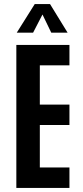

<svg xmlns="http://www.w3.org/2000/svg" viewBox="-20 -920 408 940"><path d="M60 -700H320V-600H175V-408H320V-308H175V-100H320V0H60ZM225 -900 311 -760H231L188 -849L142 -760H62L150 -900Z"/></svg>

Font: Gully ECD Medium
Style: Regular
Weight: 500
Width: 2
Designer: jaikishan Patel
Foundry: MagicType
Version: Version 1.000;Glyphs 3.2 (3242)